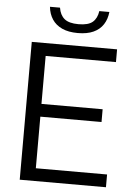

<svg xmlns="http://www.w3.org/2000/svg" viewBox="-61 -981 706 1027"><g transform="rotate(5 291.5 -468.0)"><path d="M84.5 0V-740H542.5V-671.5H165V-68.5H547.5V0ZM135.5 -345.5V-414H493.5V-345.5ZM325 -808.5Q275 -808.5 240.8 -824.2Q206.5 -840 187.8 -868.5Q169 -897 165 -935.5H219Q225 -896.5 249.2 -876.2Q273.5 -856 325 -856Q377.5 -856 401 -876.2Q424.5 -896.5 430 -935.5H484Q480 -896.5 461.5 -868Q443 -839.5 409.2 -824Q375.5 -808.5 325 -808.5Z"/></g></svg>

Font: Encode Sans SC Condensed Thin
Style: Regular
Weight: 400
Version: Version 3.002